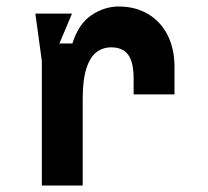

<svg xmlns="http://www.w3.org/2000/svg" viewBox="-20 -572 640 592"><path d="M109 -384 89 -530H202L163.2 -438H203.2Q222.4 -499 262.4 -525.5Q302.4 -552 346 -552Q397.2 -552 436.4 -528.8Q475.6 -505.6 496.8 -463.6Q518 -421.6 518 -366V-281H392V-330Q392 -380.4 375.2 -403.2Q358.4 -426 323 -426Q297 -426 277.4 -411.2Q257.8 -396.4 246.4 -361.1Q235 -325.8 235 -267V0H109Z"/></svg>

Font: Fliege Mono Thin
Style: Regular
Weight: 100
Version: Version 0.020;Glyphs 3.3 (3306)